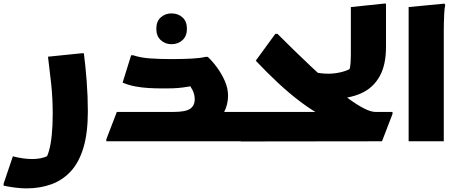

<svg xmlns="http://www.w3.org/2000/svg" viewBox="-62 -780 2545 1060"><path d="M9 83Q36 90 63 94Q90 98 115 98Q154 98 183.5 88Q213 78 224 69L180 113Q198 90 208.5 52.5Q219 15 224 -36.5Q229 -88 229 -151Q229 -239 220.5 -318Q212 -397 203 -467L389 -486H401Q410 -417 416.5 -332.5Q423 -248 423 -165Q423 -47 399 34Q375 115 330 164.5Q285 214 222.5 237Q160 260 83 260Q57 260 28 256.5Q-1 253 -21.5 249Q-42 245 -42 245V234Z M867 0V-162H1287V-20L1267 0ZM525 -11 583 -162H894Q963 -162 988 -179.5Q1013 -197 1013 -232Q1013 -259 1001 -282.5Q989 -306 976 -320L1054 -318Q1009 -307 977 -301.5Q945 -296 918.5 -294Q892 -292 863 -292H823Q796 -292 759 -294Q722 -296 684.5 -303Q647 -310 615 -324L662 -475H673Q715 -461 767 -457.5Q819 -454 868 -454H900Q949 -454 996 -456.5Q1043 -459 1073 -466H1085Q1110 -443 1135.5 -408.5Q1161 -374 1179 -333.5Q1197 -293 1197 -251Q1197 -202 1173.5 -157.5Q1150 -113 1093 -79L1062 -20Q1035 -11 1001 -5.5Q967 0 925 0H525ZM885 -536Q850 -536 825.5 -558.5Q801 -581 801 -621Q801 -662 825.5 -684Q850 -706 885 -706Q921 -706 945.5 -684Q970 -662 970 -621Q970 -581 945.5 -558.5Q921 -536 885 -536Z M2012 -162H2105V-151L2047 0L1267 1V-142L1287 -162H1758L1718 -140Q1661 -170 1599.5 -216Q1538 -262 1474.5 -321Q1411 -380 1350 -445L1458 -593H1470Q1509 -554 1557 -507Q1605 -460 1656.5 -411.5Q1708 -363 1760 -318Q1812 -273 1859 -238Q1906 -203 1945.5 -182.5Q1985 -162 2012 -162Z M1666 -253 1590 -413Q1622 -393 1666 -383Q1710 -373 1754 -373Q1800 -374 1840.5 -387Q1881 -400 1905 -427L1845 -364Q1865 -380 1870 -406.5Q1875 -433 1875 -477V-741L2057 -760H2069V-520Q2069 -420 2033 -357Q1997 -294 1931 -264.5Q1865 -235 1775 -235Q1749 -235 1722 -240Q1695 -245 1666 -253Z M2194 -741 2392 -760 2396 -752Q2392 -734 2390.5 -707Q2389 -680 2388.5 -652Q2388 -624 2388 -604V0H2194Z"/></svg>

Font: Kufam ExtraBold
Style: Regular
Weight: 800
Designer: Wael Morcos, Artur Schmal
Foundry: Original Type
Version: Version 1.300; ttfautohint (v1.8.3)